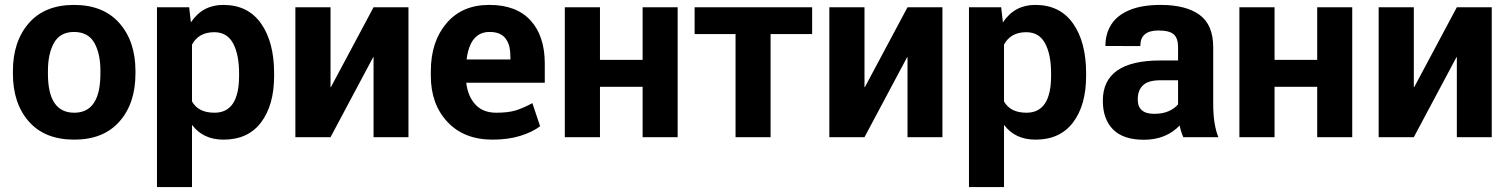

<svg xmlns="http://www.w3.org/2000/svg" viewBox="-20 -558 6142 781"><path d="M282 10Q162.5 10 97.5 -63.5Q32.5 -137 32.5 -259V-269Q32.5 -389.5 97.5 -464Q162 -538 281 -538Q400.5 -538 465.8 -463.8Q531 -389.5 531 -269V-259Q531 -137.5 466 -63.8Q401 10 282 10ZM282 -99.5Q365.5 -99.5 383.5 -197.5Q388.5 -225.5 388.5 -262Q388.5 -265.5 388.5 -269Q388.5 -341 363.2 -384.5Q338 -428 281 -428Q225 -428 200 -384.2Q175 -340.5 175 -269V-259Q175 -258.5 175 -257.5Q175 -99.5 282 -99.5Z M761 203H618.5V-528.5H749.5L756.5 -467Q804 -538 887.5 -538Q888 -538 888.5 -538Q988.5 -538 1041.8 -462.5Q1095 -387 1095 -260V-249.5Q1095 -130.5 1042 -60.2Q989 10 889.5 10Q806.5 10 762 -49L761 -48.5ZM852.5 -99.5Q952.5 -99.5 952.5 -249.5V-260Q952.5 -336 928.2 -381.5Q904 -427 851.5 -427Q788 -427 761 -376.5V-145.5Q786.5 -99.5 852.5 -99.5Z M1641.5 0H1499.5V-325L1498 -325.5L1324.5 0H1181.5V-528.5H1324.5V-204L1326 -203.5L1499.5 -528.5H1641.5Z M1983.5 10Q1867.5 10 1800 -62.2Q1732.5 -134.5 1732.5 -249V-268.5Q1732.5 -388.5 1796 -463.2Q1859.5 -538 1969 -538H1971Q2080.5 -538 2138.2 -474.8Q2196 -411.5 2196 -299.5V-221.5H1876.5Q1883 -166 1913.8 -132.8Q1944.5 -99.5 1998.5 -99.5Q2047 -99.5 2077.5 -108.8Q2108 -118 2145.5 -138.5L2177 -44.5Q2145.5 -20.5 2096 -5.2Q2046.5 10 1983.5 10ZM2056.5 -316Q2056.5 -345.5 2052.5 -365.5Q2048.5 -385.5 2036 -402Q2015.5 -428 1972.5 -428Q1972 -428 1971 -428Q1892 -428 1878 -316Z M2736.5 0H2594V-205H2420.5V0H2277.5V-528.5H2420.5V-314.5H2594V-528.5H2736.5Z M3114.5 0H2972V-419.5H2805.5V-528.5H3283.5V-419.5H3114.5Z M3813.5 0H3671.5V-325L3670 -325.5L3496.5 0H3353.5V-528.5H3496.5V-204L3498 -203.5L3671.5 -528.5H3813.5Z M4064 203H3921.5V-528.5H4052.5L4059.5 -467Q4107 -538 4190.5 -538Q4191 -538 4191.5 -538Q4291.5 -538 4344.8 -462.5Q4398 -387 4398 -260V-249.5Q4398 -130.5 4345 -60.2Q4292 10 4192.5 10Q4109.5 10 4065 -49L4064 -48.5ZM4155.5 -99.5Q4255.5 -99.5 4255.5 -249.5V-260Q4255.5 -336 4231.2 -381.5Q4207 -427 4154.5 -427Q4091 -427 4064 -376.5V-145.5Q4089.5 -99.5 4155.5 -99.5Z M4633 10.5Q4549.5 10.5 4507.8 -31.2Q4466 -73 4466 -148.5Q4466 -312 4700 -312H4772V-366Q4772 -403 4754.2 -418.5Q4736.5 -434 4692 -434Q4618.5 -434 4618.5 -371.5V-370.5L4476.5 -371Q4476.5 -421.5 4500.8 -459Q4525 -496.5 4575 -517.2Q4625 -538 4701.5 -538Q4803.5 -538 4859.2 -497.8Q4915 -457.5 4915 -365V-135Q4915 -51.5 4936 0H4793.5Q4784 -20.5 4778.5 -47.5Q4723 10.5 4633 10.5ZM4675.5 -95Q4709.5 -95 4733.8 -105.8Q4758 -116.5 4772 -133.5V-231.5H4700Q4651 -231.5 4629.5 -211.2Q4608 -191 4608 -153.5Q4608 -95.5 4673.5 -95Z M5480.5 0H5338V-205H5164.5V0H5021.5V-528.5H5164.5V-314.5H5338V-528.5H5480.5Z M6048 0H5906V-325L5904.5 -325.5L5731 0H5588V-528.5H5731V-204L5732.5 -203.5L5906 -528.5H6048Z"/></svg>

Font: Roberto Sans
Style: Bold
Weight: 700
Designer: Google (font) & Cristiano Sobral (main changes)
Version: Version 1.000;October 12, 2021;FontCreator 14.0.0.2814 64-bi